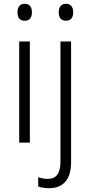

<svg xmlns="http://www.w3.org/2000/svg" viewBox="-20 -750 476 1010"><path d="M110 -730Q129 -730 138.5 -718Q148 -706 148 -686Q148 -641 110 -641Q72 -641 72 -686Q72 -706 81.5 -718Q91 -730 110 -730ZM137 -532V0H81V-532ZM289 -686Q289 -706 298.5 -718Q308 -730 327 -730Q346 -730 355.5 -718Q365 -706 365 -686Q365 -641 327 -641Q289 -641 289 -686ZM239 240Q220 240 206 237.5Q192 235 181 231V182Q205 191 233 191Q298 191 298 100V-532H354V101Q354 172 323.5 206Q293 240 239 240Z"/></svg>

Font: Noto Sans Lao Looped SemiCondensed Light
Style: Regular
Weight: 300
Width: 4
Designer: Mark Frömberg, Ben Mitchell
Foundry: The Fontpad Ltd
Version: Version 1.002; ttfautohint (v1.8.4.7-5d5b)